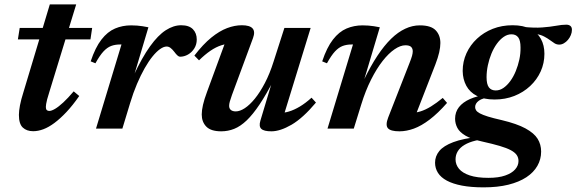

<svg xmlns="http://www.w3.org/2000/svg" viewBox="-20 -568 2546 848"><path d="M59 -394 67 -444.5H387L379.5 -394ZM198 -162Q191.5 -142 188.2 -129.2Q185 -116.5 183.8 -108.8Q182.5 -101 182.5 -95.5Q182.5 -86 186.5 -82Q190.5 -78 197.5 -78Q207.5 -78 223.2 -87.2Q239 -96.5 259.8 -115.8Q280.5 -135 305.5 -164.5L330 -144Q301 -102.5 273.5 -73.2Q246 -44 220.5 -25Q195 -6 171.5 2.8Q148 11.5 126.5 11.5Q98 11.5 80.8 -4.5Q63.5 -20.5 63.5 -60.5Q63.5 -77.5 68.2 -102.8Q73 -128 83.5 -161L200 -548.5H316.5Z M516.5 -371.5Q515 -371.5 513.2 -371.5Q511.5 -371.5 509.5 -371.5Q488.5 -371.5 471 -365Q453.5 -358.5 437 -340.8Q420.5 -323 401.5 -288.5L380.5 -297Q401 -358.5 428 -393.2Q455 -428 488 -442Q521 -456 559 -456Q573.5 -456 585.5 -455Q597.5 -454 609.5 -452.2Q621.5 -450.5 635.5 -447.5L570 -228L569.5 -233Q607.5 -314.5 642.8 -363.5Q678 -412.5 712.2 -434.5Q746.5 -456.5 780 -456.5Q815 -456.5 832 -439Q849 -421.5 849 -393.5Q849 -371.5 838.2 -354.2Q827.5 -337 810.5 -327.2Q793.5 -317.5 775 -317.5Q770 -317.5 763.8 -323Q757.5 -328.5 749.5 -339.5Q741 -350.5 733 -356.5Q725 -362.5 716 -362.5Q703 -362.5 687 -351.2Q671 -340 653.8 -318.8Q636.5 -297.5 619 -266.8Q601.5 -236 585 -197.2Q568.5 -158.5 554.5 -112L520.5 0H404Z M1130 -35 1187 -224.5 1191.5 -219.5Q1157 -152.5 1127 -107.5Q1097 -62.5 1069.5 -36.2Q1042 -10 1014.5 1Q987 12 957 12Q911.5 12 891.2 -8.8Q871 -29.5 871 -62.5Q871 -80.5 876.5 -104.8Q882 -129 894.5 -162.5L984.5 -407.5L1006.5 -375.5Q982.5 -376 958.2 -368.2Q934 -360.5 909.5 -343.8Q885 -327 859 -301.5L838.5 -322.5Q877 -372.5 913 -401.8Q949 -431 982.8 -443.8Q1016.5 -456.5 1048 -456.5Q1083 -456.5 1095.5 -442.5Q1108 -428.5 1097.5 -400L1004.5 -148.5Q998 -130.5 995 -119.5Q992 -108.5 992 -100.5Q992 -89 999.5 -82.5Q1007 -76 1021.5 -76Q1039.5 -76 1061.2 -90.2Q1083 -104.5 1105.8 -132.5Q1128.5 -160.5 1150 -201.5Q1171.5 -242.5 1188.5 -296.5L1236 -444.5H1352L1227 -38L1212 -69.5Q1233 -68.5 1256.2 -75.5Q1279.5 -82.5 1304.5 -97.5Q1329.5 -112.5 1356 -136.5L1375.5 -115Q1318 -46.5 1267.8 -17.2Q1217.5 12 1178.5 12Q1145.5 12 1134 1Q1122.5 -10 1130 -35Z M1424 -288.5 1403 -297Q1423.5 -358.5 1450.5 -393.2Q1477.5 -428 1510.5 -442Q1543.5 -456 1581.5 -456Q1595.5 -456 1607.5 -455Q1619.5 -454 1631.5 -452.2Q1643.5 -450.5 1657.5 -447.5L1587 -211.5L1587.5 -215.5Q1617 -276.5 1647 -321.8Q1677 -367 1707.5 -396.8Q1738 -426.5 1769.8 -441.2Q1801.5 -456 1834 -456Q1883.5 -456 1904.2 -434.2Q1925 -412.5 1925 -378Q1925 -360 1919.8 -336.8Q1914.5 -313.5 1903 -283.5L1807 -37L1792.5 -69.5Q1814.5 -69 1837 -76Q1859.5 -83 1883.8 -98Q1908 -113 1935.5 -135.5L1954.5 -113.5Q1914 -67.5 1877.5 -39.8Q1841 -12 1808 0Q1775 12 1744 12Q1705 12 1693.2 -1.8Q1681.5 -15.5 1694.5 -49L1789 -290.5Q1796.5 -309.5 1799.8 -321.2Q1803 -333 1803 -341.5Q1803 -353.5 1795.8 -360.8Q1788.5 -368 1770.5 -368Q1748.5 -368 1722.5 -350.2Q1696.5 -332.5 1670 -298.8Q1643.5 -265 1619 -216.5Q1594.5 -168 1575.5 -106.5L1542.5 0H1426.5L1539 -371.5Q1537.5 -371.5 1535.8 -371.5Q1534 -371.5 1532 -371.5Q1511 -371.5 1493.5 -365Q1476 -358.5 1459.5 -340.8Q1443 -323 1424 -288.5Z M2450 -371Q2438.5 -371 2429.2 -376.8Q2420 -382.5 2409 -390.8Q2398 -399 2383.2 -406.8Q2368.5 -414.5 2346.8 -418.5Q2325 -422.5 2293 -420L2289 -449.5Q2339.5 -444 2375 -446.8Q2410.5 -449.5 2436 -454.2Q2461.5 -459 2481 -459Q2492.5 -459 2499.2 -453.5Q2506 -448 2506 -436.5Q2506 -424.5 2501.2 -413Q2496.5 -401.5 2488.5 -392Q2480.5 -382.5 2470.5 -376.8Q2460.5 -371 2450 -371ZM2169.5 -168.5Q2187.5 -168.5 2203.8 -179.8Q2220 -191 2234 -210.2Q2248 -229.5 2258 -254Q2268 -278.5 2273.8 -305.2Q2279.5 -332 2279 -358.5Q2279 -389.5 2268.8 -403Q2258.5 -416.5 2239 -416.5Q2221 -416.5 2204.8 -405.2Q2188.5 -394 2174.5 -374.8Q2160.5 -355.5 2150.5 -331.2Q2140.5 -307 2134.8 -280Q2129 -253 2129 -227Q2129 -196 2139.2 -182.2Q2149.5 -168.5 2169.5 -168.5ZM2244 -456.5Q2291 -456.5 2322.2 -440.5Q2353.5 -424.5 2369 -396.2Q2384.5 -368 2384.5 -330.5Q2384.5 -289 2368 -252.5Q2351.5 -216 2321.5 -188Q2291.5 -160 2251.5 -144.2Q2211.5 -128.5 2164.5 -128.5Q2117.5 -128.5 2086.2 -144.5Q2055 -160.5 2039.5 -189.2Q2024 -218 2023.5 -254.5Q2023.5 -296 2040.2 -332.8Q2057 -369.5 2086.8 -397.2Q2116.5 -425 2156.5 -440.8Q2196.5 -456.5 2244 -456.5ZM2116 259.5Q2061 259.5 2020.5 251.8Q1980 244 1953.5 229.8Q1927 215.5 1914.2 195.2Q1901.5 175 1901.5 150.5Q1901.5 122 1920.2 99Q1939 76 1982.2 59.8Q2025.5 43.5 2099.5 35.5L2139.5 31L2147 44Q2109.5 46 2080.5 53Q2051.5 60 2031.8 71.8Q2012 83.5 2002 99.8Q1992 116 1992 136Q1992 159 2007.2 177.5Q2022.5 196 2054.8 206.8Q2087 217.5 2137 217.5Q2182 217.5 2211.2 207.2Q2240.5 197 2255.2 180.2Q2270 163.5 2270 143Q2270 128 2262 116.5Q2254 105 2235.8 95.2Q2217.5 85.5 2187 76.5Q2156.5 67.5 2111.5 57.5Q2063 47 2036.5 31.5Q2010 16 2000 -3.2Q1990 -22.5 1990 -43.5Q1990 -73 2007 -94.8Q2024 -116.5 2056.2 -130.8Q2088.5 -145 2133.5 -150.5L2147 -138Q2111 -135.5 2094.8 -123.2Q2078.5 -111 2078.5 -95Q2078.5 -87.5 2082.8 -80.8Q2087 -74 2099.5 -67.2Q2112 -60.5 2135.2 -53.2Q2158.5 -46 2196 -37.5Q2263 -21.5 2301 -0.8Q2339 20 2354.5 45Q2370 70 2370 101.5Q2370 135.5 2353.5 164.5Q2337 193.5 2304.8 214.8Q2272.5 236 2225.2 247.8Q2178 259.5 2116 259.5Z"/></svg>

Font: Newsreader 16pt 16pt SemiBold
Style: Italic
Weight: 600
Italic angle: -17°
Version: Version 1.003